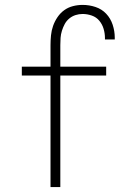

<svg xmlns="http://www.w3.org/2000/svg" viewBox="-20 -763 540 783"><path d="M186 0V-455H69V-491H186V-579Q186 -599 188 -619Q190 -639 196.5 -657.5Q203 -676 214.5 -693Q226 -710 242 -721.5Q258 -733 277.5 -738Q297 -743 317 -743Q344 -743 369.5 -734.5Q395 -726 413 -707Q431 -688 439.5 -662Q448 -636 448 -610Q448 -608 448 -606Q448 -604 448 -602H408Q408 -604 408 -605Q408 -606 408 -608Q408 -627 402.5 -645.5Q397 -664 385 -678.5Q373 -693 354.5 -699.5Q336 -706 317 -706Q302 -706 288 -701.5Q274 -697 262.5 -687.5Q251 -678 244 -665Q237 -652 232.5 -637.5Q228 -623 227 -608.5Q226 -594 226 -579V-491H413V-455H226V0Z"/></svg>

Font: iosevka_custom_sans_ss08 XLt
Style: Regular
Weight: 200
Designer: Belleve Invis
Foundry: Belleve Invis
Version: Version 10.3.0; ttfautohint (v1.8.3)